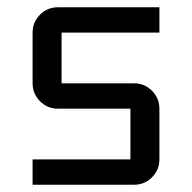

<svg xmlns="http://www.w3.org/2000/svg" viewBox="-20 -510 530 530"><path d="M420 -70Q420 -41 399.5 -20.5Q379 0 350 0H70V-70H340V-210H140Q111 -210 90.5 -230.5Q70 -251 70 -280V-420Q70 -449 90.5 -469.5Q111 -490 140 -490H420V-420H150V-280H350Q379 -280 399.5 -259.5Q420 -239 420 -210Z"/></svg>

Font: Iceland
Style: Regular
Weight: 400
Designer: Cyreal (www.cyreal.org)
Foundry: Cyreal (www.cyreal.org)
Version: Version 1.001